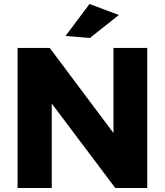

<svg xmlns="http://www.w3.org/2000/svg" viewBox="-20 -941 826 961"><path d="M68 -701H229L596 -211L548 -195V-701H717V0H557L190 -488L239 -504V0H68ZM428 -921 575 -866 430 -751 308 -761Z"/></svg>

Font: Alexandria
Style: Bold
Weight: 700
Designer: Mohamed Gaber
Foundry: Kief Type Foundry
Version: Version 5.100